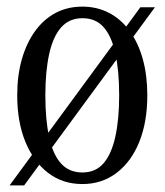

<svg xmlns="http://www.w3.org/2000/svg" viewBox="-20 -546 497 580"><path d="M9 14 404 -524H448L53 14ZM117 -258Q117 -184 128.5 -131.5Q140 -79 164.5 -52Q189 -25 229 -25Q269 -25 293 -53Q317 -81 328.5 -133.5Q340 -186 340 -258Q340 -332 328.5 -384.5Q317 -437 293 -464Q269 -491 229 -491Q189 -491 164.5 -463Q140 -435 128.5 -382.5Q117 -330 117 -258ZM32 -258Q32 -318 46 -367Q60 -416 86 -452Q112 -488 148 -507Q184 -526 229 -526Q273 -526 309.5 -507Q346 -488 372 -452Q398 -416 411.5 -367Q425 -318 425 -258Q425 -178 401 -118Q377 -58 332.5 -24Q288 10 229 10Q169 10 125 -24Q81 -58 56.5 -118Q32 -178 32 -258Z"/></svg>

Font: Roboto Serif 120pt ExtraCondensed
Style: Regular
Weight: 400
Width: 2
Designer: Greg Gazdowicz
Foundry: Commercial Type
Version: Version 1.008